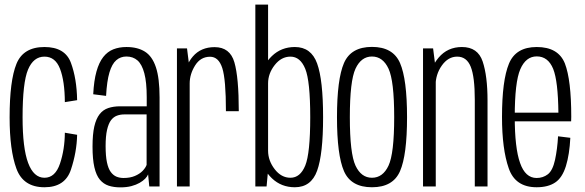

<svg xmlns="http://www.w3.org/2000/svg" viewBox="-20 -805 2524 829"><path d="M172 3.5Q261 3.5 286.2 -72.5Q311.5 -148.5 313 -223L260 -232Q259.5 -159.5 239 -98.5Q218.5 -37.5 172 -37.5Q125.5 -37.5 101.5 -101.5Q77.5 -165.5 77.5 -298.5Q77.5 -448.5 101 -504.5Q124.5 -560.5 172 -560.5Q219 -560.5 239.2 -507.8Q259.5 -455 260 -364L313 -372.5Q311.5 -465.5 286.2 -533.8Q261 -602 172 -602Q80.5 -602 51 -529.2Q21.5 -456.5 21.5 -298.5Q21.5 -156.5 51 -76.5Q80.5 3.5 172 3.5Z M500 4Q527 4 547.5 -1.5Q568 -7 582.8 -15.5Q597.5 -24 606.8 -33.5Q616 -43 619.5 -52L624.5 0H669V-384Q669 -467 653.2 -514.5Q637.5 -562 605.8 -582Q574 -602 526 -602Q494.5 -602 469.2 -592Q444 -582 425.8 -558.8Q407.5 -535.5 396.5 -496.2Q385.5 -457 382.5 -398L438 -391Q441.5 -455 452.5 -492Q463.5 -529 482 -545Q500.5 -561 526 -561Q554.5 -561 573.8 -544Q593 -527 603.2 -488.5Q613.5 -450 613.5 -385V-346H498.5Q470 -346 447.5 -338.5Q425 -331 410 -311.8Q395 -292.5 387.2 -259Q379.5 -225.5 379.5 -172Q379.5 -117.5 387.5 -82.8Q395.5 -48 411.2 -29.2Q427 -10.5 449.2 -3.2Q471.5 4 500 4ZM513.5 -36.5Q497 -36.5 483 -42.2Q469 -48 458.2 -62.5Q447.5 -77 441.8 -104Q436 -131 436 -174.5Q436 -217 442.2 -244.2Q448.5 -271.5 459.2 -285.8Q470 -300 484.8 -305.5Q499.5 -311 517 -311H613V-93Q608.5 -80.5 595.8 -67.2Q583 -54 562.2 -45.2Q541.5 -36.5 513.5 -36.5Z M955.5 -325H1011Q1011 -470.5 992 -536Q973 -601.5 906.5 -601.5Q847.5 -601.5 812.8 -561.2Q778 -521 778 -462L799 -444.5Q799 -485 822.5 -522.5Q846 -560 887 -560Q924 -560 939.8 -511Q955.5 -462 955.5 -325ZM744 0H799V-504.5L787.5 -596H744Z M1082.5 0H1131L1137.5 -69.5V-785H1082.5ZM1253 3.5Q1323.5 3.5 1349.2 -67.8Q1375 -139 1375 -299Q1375 -460 1349.2 -531Q1323.5 -602 1253 -602Q1194.5 -602 1154 -563Q1113.5 -524 1113.5 -478.5L1137.5 -445Q1137.5 -487.5 1166 -524Q1194.5 -560.5 1234 -560.5Q1276.5 -560.5 1298 -507.8Q1319.5 -455 1319.5 -299Q1319.5 -143 1298 -90.2Q1276.5 -37.5 1234 -37.5Q1194.5 -37.5 1166 -74.5Q1137.5 -111.5 1137.5 -154.5L1113.5 -119.5Q1113.5 -74 1154 -35.2Q1194.5 3.5 1253 3.5Z M1586 3.5Q1677 3.5 1707.2 -66Q1737.5 -135.5 1737.5 -299Q1737.5 -463 1707.2 -532.8Q1677 -602.5 1586 -602.5Q1495.5 -602.5 1465.2 -532.8Q1435 -463 1435 -299Q1435 -135.5 1465.2 -66Q1495.5 3.5 1586 3.5ZM1586 -37.5Q1539.5 -37.5 1515 -89.8Q1490.5 -142 1490.5 -299Q1490.5 -456 1515 -508.5Q1539.5 -561 1586 -561Q1633 -561 1657.5 -508.5Q1682 -456 1682 -299Q1682 -142 1657.5 -89.8Q1633 -37.5 1586 -37.5Z M1806.5 0H1861.5V-505.5L1850 -596H1806.5ZM2030 0H2085V-371Q2085 -477 2064 -539.5Q2043 -602 1974.5 -602Q1912.5 -602 1873.8 -556.2Q1835 -510.5 1835 -453.5L1860.5 -433.5Q1860.5 -484 1887.8 -522.2Q1915 -560.5 1954 -560.5Q1995 -560.5 2012.5 -516.8Q2030 -473 2030 -375Z M2297 3.5V-36.5Q2248 -36.5 2225.5 -101.5Q2202.5 -166 2202.5 -300Q2202.5 -451 2226.5 -506Q2250.5 -561.5 2297.5 -561.5Q2346.5 -561.5 2368.5 -507.5Q2389.5 -455 2391 -318.5H2195V-281H2446Q2446.5 -291 2446.5 -301Q2446.5 -459.5 2419 -531Q2390.5 -602 2297.5 -602Q2207 -602 2177.5 -530Q2147.5 -457.5 2147.5 -300Q2147.5 -161.5 2176.5 -78.5Q2204.5 3.5 2297 3.5ZM2297 -36.5V3.5Q2346.5 3.5 2377 -17Q2407.5 -37 2423.5 -88Q2439 -138.5 2442.5 -210L2389.5 -216.5Q2386.5 -161.5 2376.5 -115Q2366.5 -69 2345.5 -52.5Q2324.5 -36.5 2297 -36.5Z"/></svg>

Font: Anybody Condensed Light
Style: Regular
Weight: 300
Width: 3
Designer: Tyler Finck
Foundry: Etcetera Type Company
Version: Version 1.113;gftools[0.9.25]